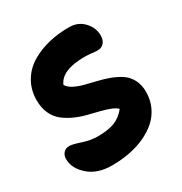

<svg xmlns="http://www.w3.org/2000/svg" viewBox="-155 -716 844 888"><g transform="rotate(-30 267.5 -272.5)"><path d="M189.9 54.2Q113.3 54.2 66.7 13.4Q20 -27.3 20 -78.1Q20 -97.2 31.5 -110.1Q43 -123 63 -123Q79.1 -123 120.6 -109.1Q162.1 -95.2 199.2 -95.2Q256.3 -95.2 290.5 -108.6Q324.7 -122.1 351.1 -154.8Q340.3 -166.5 316.7 -175.5Q293 -184.6 265.1 -191.4Q237.3 -198.2 205.3 -206.3Q173.3 -214.4 144 -227.8Q114.7 -241.2 90.8 -259.8Q66.9 -278.3 52.5 -309.3Q38.1 -340.3 38.1 -380.9Q38.1 -436.5 64.2 -480.2Q90.3 -523.9 133.8 -549.6Q177.2 -575.2 229.7 -587.6Q282.2 -600.1 338.9 -599.1Q385.3 -598.6 415 -566.4Q444.8 -534.2 444.8 -494.1Q444.8 -468.3 432.1 -454.1Q419.4 -439.9 397 -439.9Q388.7 -439.9 367.9 -442.4Q347.2 -444.8 332 -444.8Q207 -444.8 181.2 -380.9Q190.4 -364.3 213.4 -352.5Q236.3 -340.8 264.6 -333.5Q293 -326.2 325.2 -318.6Q357.4 -311 387.5 -299.8Q417.5 -288.6 441.9 -272.5Q466.3 -256.3 481.2 -228.5Q496.1 -200.7 496.1 -163.1Q496.1 -120.1 479.5 -84.2Q462.9 -48.3 434.1 -22.9Q405.3 2.4 366.5 20Q327.6 37.6 283 45.9Q238.3 54.2 189.9 54.2Z"/></g></svg>

Font: Shantell Sans Irregular
Style: Bold
Weight: 700
Designer: Stephen Nixon, Anya Danilova, Shantell Martin
Foundry: Arrow Type
Version: Version 1.006;[9816181b4]